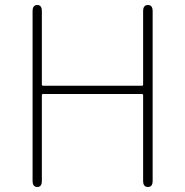

<svg xmlns="http://www.w3.org/2000/svg" viewBox="-20 -746 738 766"><path d="M129 0Q110 0 110 -24V-702Q110 -726 129 -726Q147 -726 147 -702V-409Q147 -404 152 -404H546Q551 -404 551 -409V-702Q551 -726 570 -726Q589 -726 589 -702V-24Q589 0 570 0Q551 0 551 -24V-366Q551 -371 546 -371H152Q147 -371 147 -366V-24Q147 0 129 0Z"/></svg>

Font: Resource Han Rounded KR ExtraLight
Style: Regular
Weight: 250
Designer: Cyano Hao (round all glyphs); Ryoko NISHIZUKA 西塚涼子 (kana, bopomofo & ideographs); Paul D. Hunt (Latin, Greek & Cyrillic)
Foundry: Cyano Hao
Version: 0.990